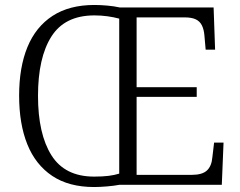

<svg xmlns="http://www.w3.org/2000/svg" viewBox="-20 -744 967 773"><path d="M359 9Q257 9 190 -36Q123 -81 90 -163Q57 -245 57 -359Q57 -473 90.5 -554.5Q124 -636 191.5 -680Q259 -724 360 -724Q384 -724 412 -721.5Q440 -719 462 -714H840L846 -544H808L803 -601Q801 -625 793 -641.5Q785 -658 768.5 -666Q752 -674 723 -674H530V-393H772V-354H530V-40H752Q794 -40 813 -57.5Q832 -75 835 -111L842 -170H880L873 0H461Q440 4 411 6.5Q382 9 359 9ZM359 -33Q393 -33 417 -36Q441 -39 460 -45V-669Q438 -675 412.5 -678.5Q387 -682 360 -682Q241 -682 187 -597Q133 -512 133 -358Q133 -205 187 -119Q241 -33 359 -33Z"/></svg>

Font: Noto Rashi Hebrew Light
Style: Regular
Weight: 300
Version: Version 1.006